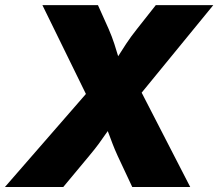

<svg xmlns="http://www.w3.org/2000/svg" viewBox="-49 -748 873 768"><path d="M-29.3 0 357.9 -444.8 333 -293.9 120.6 -727.5H342.8L385.3 -632.8Q398.9 -601.6 408.4 -572.3Q418 -543 425.8 -516.1Q433.6 -489.3 443.4 -464.8H383.8Q402.3 -489.3 419.2 -516.1Q436 -543 455.3 -572.3Q474.6 -601.6 499.5 -632.8L574.2 -727.5H804.2L459 -305.7L481.9 -446.8L711.9 0H480L421.4 -125Q409.2 -151.9 401.4 -172.4Q393.6 -192.9 387.2 -210.2Q380.9 -227.5 372.6 -246.1H398.9Q384.3 -227.5 372.3 -210Q360.4 -192.4 345.5 -172.1Q330.6 -151.9 308.1 -125L204.1 0Z"/></svg>

Font: Inter 20pt Black
Style: Italic
Weight: 900
Italic angle: -9.3988°
Version: Version 4.001;git-66647c0bb